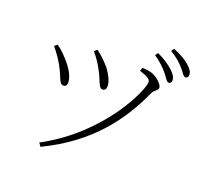

<svg xmlns="http://www.w3.org/2000/svg" viewBox="-144 -1002 1288 1210"><g transform="rotate(20 500.0 -397.5)"><path d="M817 -671C839 -645 850 -619 864 -619C876 -619 883 -626 883 -641C883 -662 872 -679 846 -703C823 -724 789 -749 739 -772L725 -753C767 -725 796 -696 817 -671ZM904 -737C927 -713 936 -687 952 -687C964 -687 971 -694 971 -709C971 -729 960 -747 932 -771C910 -791 874 -811 825 -832L811 -813C855 -786 880 -764 904 -737ZM354 -645C385 -609 403 -581 422 -545C454 -489 461 -436 486 -436C502 -436 511 -445 511 -467C511 -499 491 -537 465 -573C438 -605 410 -633 373 -661ZM107 -590C133 -559 157 -525 178 -488C217 -417 218 -375 248 -375C265 -375 271 -389 270 -407C270 -432 253 -475 213 -522C192 -548 158 -584 126 -605ZM244 37C547 -108 694 -320 783 -517C798 -549 821 -547 821 -569C821 -591 777 -631 740 -642C719 -648 694 -650 678 -651L670 -628C730 -608 745 -596 745 -578C745 -525 596 -183 228 14Z"/></g></svg>

Font: Noto Serif CJK HK ExtraLight
Style: Regular
Weight: 200
Designer: Ryoko NISHIZUKA 西塚涼子 (kana & ideographs); Frank Grießhammer (Latin, Greek & Cyrillic); Wenlong ZHANG 张文龙 (bopomofo); San
Foundry: Adobe
Version: Version 2.001;hotconv 1.1.0;makeotfexe 2.6.0